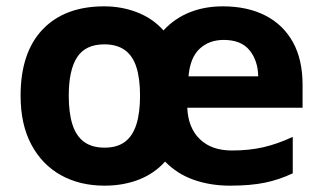

<svg xmlns="http://www.w3.org/2000/svg" viewBox="-20 -576 1018 606"><path d="M683 -556Q761 -556 817.5 -527Q874 -498 904.5 -443Q935 -388 935 -308V-236H571Q574 -172 611 -136.5Q648 -101 712 -101Q767 -101 812 -111.5Q857 -122 904 -144V-29Q862 -9 816.5 0.5Q771 10 706 10Q644 10 591.5 -8.5Q539 -27 501 -66Q467 -28 418 -9Q369 10 310 10Q232 10 172.5 -23Q113 -56 79 -119.5Q45 -183 45 -274Q45 -410 114.5 -483Q184 -556 309 -556Q364 -556 413 -537Q462 -518 496 -480Q531 -518 578.5 -537Q626 -556 683 -556ZM309 -436Q250 -436 223.5 -395.5Q197 -355 197 -274Q197 -220 208.5 -183.5Q220 -147 245 -128.5Q270 -110 310 -110Q350 -110 374.5 -128.5Q399 -147 410.5 -183.5Q422 -220 422 -274Q422 -328 410.5 -364Q399 -400 374 -418Q349 -436 309 -436ZM686 -450Q640 -450 610 -422Q580 -394 575 -335H795Q794 -385 767.5 -417.5Q741 -450 686 -450Z"/></svg>

Font: Noto Sans Cham
Style: Regular
Weight: 400
Designer: Monotype Design Team
Foundry: Monotype Imaging Inc.
Version: Version 2.002